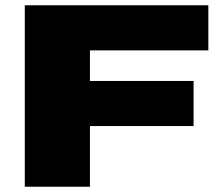

<svg xmlns="http://www.w3.org/2000/svg" viewBox="-20 -708 847 728"><path d="M74 0V-688H770V-517H321V-401H714V-230H321V0Z"/></svg>

Font: Archivo Expanded Black
Style: Regular
Weight: 900
Width: 7
Designer: Hector Gatti
Foundry: Omnibus-Type
Version: Version 2.001